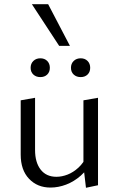

<svg xmlns="http://www.w3.org/2000/svg" viewBox="-20 -883 561 909"><path d="M219 5Q157 5 117.5 -36.5Q78 -78 78 -151V-408L146 -420V-173Q146 -114 172.5 -80Q199 -46 247 -46Q273 -46 300 -56.5Q327 -67 351.5 -89.5Q376 -112 392 -147L417 -124Q395 -80 362.5 -51.5Q330 -23 293 -9Q256 5 219 5ZM387 6 375 -96V-408L444 -420V-6ZM171 -518Q151 -518 138 -530Q125 -542 125 -562Q125 -582 138 -594.5Q151 -607 171 -607Q191 -607 203.5 -594.5Q216 -582 216 -562Q216 -542 203.5 -530Q191 -518 171 -518ZM362 -518Q342 -518 329 -530Q316 -542 316 -562Q316 -582 329 -594.5Q342 -607 362 -607Q382 -607 394.5 -594.5Q407 -582 407 -562Q407 -542 394.5 -530Q382 -518 362 -518ZM260 -666 131 -863H208L311 -666Z"/></svg>

Font: Ysabeau Office
Style: Regular
Weight: 400
Designer: Christian Thalmann (Catharsis Fonts)
Version: Version 2.001;gftools[0.9.30]; featfreeze: tnum,lnum,ss02